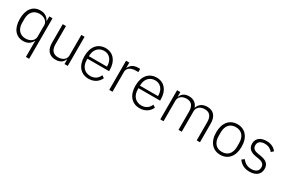

<svg xmlns="http://www.w3.org/2000/svg" viewBox="92 -1623 4296 2922"><g transform="rotate(30 2240.0 -162.0)"><path d="M424 200H481V-512H424V-430H421C396 -487 343 -524 265 -524C134 -524 54 -425 54 -256C54 -87 134 12 265 12C343 12 394 -25 421 -82H424ZM278 -39C176 -39 115 -110 115 -220V-292C115 -402 176 -473 278 -473C357 -473 424 -426 424 -359V-156C424 -84 357 -39 278 -39Z M987 0H1044V-512H987V-153C987 -76 920 -39 849 -39C764 -39 717 -89 717 -194V-512H660V-183C660 -58 725 12 834 12C922 12 964 -33 983 -81H987Z M1413 12C1510 12 1581 -38 1613 -113L1571 -141C1543 -74 1489 -38 1416 -38C1311 -38 1249 -113 1249 -220V-245H1628V-272C1628 -422 1543 -524 1412 -524C1276 -524 1189 -424 1189 -256C1189 -88 1276 12 1413 12ZM1412 -476C1504 -476 1566 -405 1566 -297V-289H1249V-294C1249 -402 1313 -476 1412 -476Z M1830 0V-350C1830 -416 1891 -456 1976 -456H2021V-512H1987C1899 -512 1854 -468 1834 -420H1830V-512H1773V0Z M2310 12C2407 12 2478 -38 2510 -113L2468 -141C2440 -74 2386 -38 2313 -38C2208 -38 2146 -113 2146 -220V-245H2525V-272C2525 -422 2440 -524 2309 -524C2173 -524 2086 -424 2086 -256C2086 -88 2173 12 2310 12ZM2309 -476C2401 -476 2463 -405 2463 -297V-289H2146V-294C2146 -402 2210 -476 2309 -476Z M2727 0V-360C2727 -436 2792 -473 2862 -473C2946 -473 2990 -423 2990 -319V0H3047V-359C3047 -435 3110 -473 3181 -473C3267 -473 3310 -422 3310 -319V0H3367V-329C3367 -454 3306 -524 3197 -524C3106 -524 3055 -476 3036 -416H3033C3008 -490 2948 -524 2875 -524C2791 -524 2751 -481 2730 -431H2727V-512H2670V0Z M3728 12C3863 12 3951 -88 3951 -256C3951 -424 3863 -524 3728 -524C3593 -524 3505 -424 3505 -256C3505 -88 3593 12 3728 12ZM3728 -39C3629 -39 3566 -105 3566 -224V-288C3566 -408 3629 -473 3728 -473C3827 -473 3890 -407 3890 -288V-224C3890 -104 3827 -39 3728 -39Z M4241 12C4354 12 4423 -45 4423 -140C4423 -222 4374 -267 4270 -283L4229 -289C4156 -301 4119 -324 4119 -383C4119 -441 4162 -475 4235 -475C4306 -475 4348 -442 4375 -410L4413 -445C4375 -491 4323 -524 4238 -524C4139 -524 4064 -476 4064 -380C4064 -288 4128 -251 4221 -237L4263 -230C4337 -219 4368 -188 4368 -134C4368 -72 4323 -37 4245 -37C4177 -37 4128 -64 4086 -119L4044 -86C4090 -23 4152 12 4241 12Z"/></g></svg>

Font: IBM Plex Devanagari Light
Style: Regular
Weight: 300
Designer: Mike Abbink, Paul van der Laan, Pieter van Rosmalen, Erin McLaughlin
Foundry: Bold Monday
Version: Version 1.0